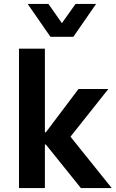

<svg xmlns="http://www.w3.org/2000/svg" viewBox="-20 -951 585 971"><path d="M76 0V-705H207V-282H212L377 -501H528L316 -234L321 -279L545 0H389L212 -220H207V0ZM235 -765 120 -931H225L293 -834L362 -931H466L351 -765Z"/></svg>

Font: Nunito Sans 7pt SemiCondensed
Style: Bold
Weight: 700
Width: 4
Designer: Vernon Adams
Foundry: Vernon Adams
Version: Version 3.101;gftools[0.9.27]